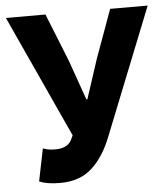

<svg xmlns="http://www.w3.org/2000/svg" viewBox="-50 -697 659 754"><g transform="rotate(-5 280.0 -320.0)"><path d="M158 12Q129 12 109 8.5Q89 5 75 -1L101 -129Q110 -126 120 -123.5Q130 -121 150 -121Q196 -121 213 -151L222 -170L1 -652H157L233 -462L288 -306H292L343 -462L412 -652H560L359 -148Q329 -73 281.5 -30.5Q234 12 158 12Z"/></g></svg>

Font: Font
Style: ¶
Weight: 700
Designer: Paul D. Hunt
Foundry: Adobe Systems Incorporated
Version: Version 3.000